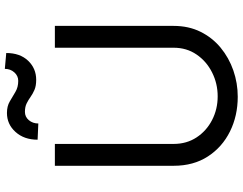

<svg xmlns="http://www.w3.org/2000/svg" viewBox="-122 -846 979 774"><g transform="rotate(-90 367.0 -459.5)"><path d="M561.1 -727.3H649.1V-248.6Q649.1 -188.2 625.5 -140.4Q601.9 -92.7 561.3 -59.1Q520.6 -25.6 469.5 -7.8Q418.3 9.9 363.6 9.9Q286.9 9.9 223.7 -21.3Q160.5 -52.6 122.9 -110.4Q85.2 -168.3 85.2 -248.6V-727.3H173.3V-248.6Q173.3 -196 199.6 -156.1Q225.9 -116.1 269.5 -93.6Q313.2 -71 365.1 -71Q416.9 -71 461.6 -93.6Q506.4 -116.1 533.7 -156.1Q561.1 -196 561.1 -248.6ZM475.9 -929 539.8 -923.3Q539.8 -867.9 508.7 -835.2Q477.6 -802.6 431.8 -802.6Q407.3 -802.6 391.3 -809.5Q375.4 -816.4 362.9 -825.3Q350.5 -834.2 336.6 -841.1Q322.8 -848 302.6 -848Q282.3 -848 269 -832.2Q255.7 -816.4 255.7 -794L190.3 -796.9Q190.3 -851.2 221.4 -885.8Q252.5 -920.5 298.3 -920.5Q325.3 -920.5 344.6 -909.1Q364 -897.7 383 -886.4Q402 -875 427.6 -875Q447.8 -875 461.8 -890.8Q475.9 -906.6 475.9 -929Z"/></g></svg>

Font: Inter UI
Style: Regular
Weight: 400
Designer: Rasmus Andersson
Foundry: rsms
Version: Version 2.2